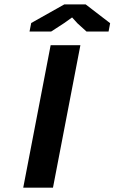

<svg xmlns="http://www.w3.org/2000/svg" viewBox="-20 -872 532 892"><path d="M215.3 -662.1H353.5L226.1 0H87.9ZM278.8 -851.6H377.9L491.7 -764.2L484.4 -725.6H381.8L340.3 -763.2L314.9 -791L277.3 -764.2L217.8 -725.6H117.2L125 -765.1Z"/></svg>

Font: PT Astra Sans
Style: Bold Italic
Weight: 700
Italic angle: -16°
Designer: A.Korolkova, I. Chaeva
Foundry: ParaType Ltd
Version: Version 1.002W